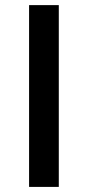

<svg xmlns="http://www.w3.org/2000/svg" viewBox="-20 -734 345 754"><path d="M94.2 0V-713.9H210.9V0Z"/></svg>

Font: f1_46825          
Style: Regular
Weight: 600
Foundry: Ascender Corporation
Version: Version 1.10